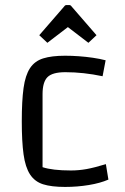

<svg xmlns="http://www.w3.org/2000/svg" viewBox="-20 -729 493 758"><path d="M237 9Q183 9 150 -1.5Q117 -12 98.5 -40.5Q80 -69 73 -119.5Q66 -170 66 -250Q66 -331 73 -381.5Q80 -432 98.5 -460Q117 -488 150.5 -498.5Q184 -509 237 -509Q263 -509 291 -507Q319 -505 346.5 -501Q374 -497 397 -491L385 -428Q347 -436 310.5 -440Q274 -444 238 -444Q187 -444 167.5 -424.5Q148 -405 148 -357V-69Q187 -56 260 -56Q291 -56 321.5 -61.5Q352 -67 398 -81L408 -20Q376 -6 330.5 1.5Q285 9 237 9ZM167 -560 135 -590 233 -703Q237 -709 242 -709H254Q259 -709 263 -703L361 -590L329 -560L248 -622Z"/></svg>

Font: Changa Light
Style: Regular
Weight: 300
Designer: Eduardo Rodriguez Tunni
Foundry: Eduardo Rodriguez Tunni
Version: Version 3.002; ttfautohint (v1.8.2)